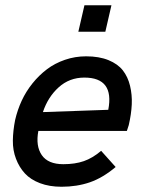

<svg xmlns="http://www.w3.org/2000/svg" viewBox="-20 -710 553 736"><path d="M280.3 -588.4 303.7 -689.9H407.2L383.8 -588.4ZM215.8 5.9Q169.4 5.9 133.3 -7.8Q97.2 -21.5 75.4 -45.2Q53.7 -68.8 41.3 -101.3Q28.8 -133.8 29.3 -171.4Q29.8 -209 38.1 -250.5Q46.9 -288.6 63.2 -324Q79.6 -359.4 104.5 -390.4Q129.4 -421.4 159.7 -444.3Q189.9 -467.3 228.8 -480.7Q267.6 -494.1 310.1 -494.1Q359.9 -494.1 395.8 -479.5Q431.6 -464.8 450.9 -440.2Q470.2 -415.5 478.5 -381.1Q486.8 -346.7 485.1 -309.8Q483.4 -272.9 473.6 -230.5L466.3 -208H127Q116.2 -150.4 140.1 -115.5Q164.1 -80.6 222.7 -80.6Q267.6 -80.6 301.3 -92.3Q335 -104 367.7 -131.8L423.3 -69.8Q374 -28.3 324.5 -11.2Q274.9 5.9 215.8 5.9ZM144.5 -280.3 395 -289.1Q418.9 -412.6 303.2 -412.6Q246.1 -412.6 204.8 -375.2Q163.6 -337.9 144.5 -280.3Z"/></svg>

Font: HK Grotesk Medium Italic
Style: Regular
Weight: 500
Italic angle: -13°
Designer: Alfredo Marco Pradil and Stefan Peev
Foundry: Hanken Design Co.
Version: Version 1.000;PS 001.000;hotconv 1.0.88;makeotf.lib2.5.64775